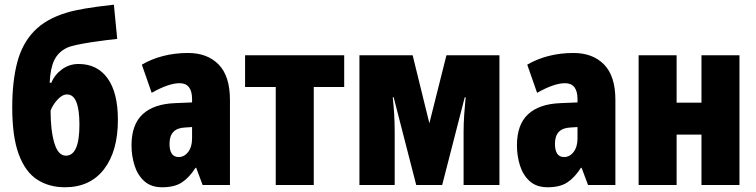

<svg xmlns="http://www.w3.org/2000/svg" viewBox="-20 -789 3225 819"><path d="M32.2 -331.1Q32.2 -440.9 53.2 -521.7Q74.2 -602.5 125 -655.5Q175.8 -708.5 264.2 -734.9Q293.5 -744.1 343.8 -752.7Q394 -761.2 465.8 -769L480 -623Q465.3 -621.6 434.8 -617.9Q404.3 -614.3 369.4 -608.9Q334.5 -603.5 305.2 -597.2Q275.9 -590.8 263.2 -584Q227.5 -565.9 211.2 -531.7Q194.8 -497.6 191.9 -436H199.2Q212.4 -469.7 243.9 -492.9Q275.4 -516.1 314.9 -516.1Q395 -516.1 439 -454.8Q482.9 -393.6 482.9 -277.8Q482.9 -144 423.6 -67.1Q364.3 9.8 256.8 9.8Q189.5 9.8 138.9 -22.7Q88.4 -55.2 60.3 -129.9Q32.2 -204.6 32.2 -331.1ZM261.2 -125Q318.8 -125 318.8 -256.8Q318.8 -386.2 266.1 -386.2Q245.1 -386.2 224.4 -363Q203.6 -339.8 195.8 -316.9Q195.8 -232.4 211.9 -178.7Q228 -125 261.2 -125Z M782.2 -563Q864.7 -563 912.8 -513.7Q960.9 -464.4 960.9 -362.8V0H844.2L816.9 -73.2H814Q787.1 -31.2 755.6 -10.7Q724.1 9.8 671.9 9.8Q624.5 9.8 595.7 -16.1Q566.9 -42 554 -83Q541 -124 541 -168.9Q541 -257.8 588.6 -301.8Q636.2 -345.7 727.1 -349.1L799.3 -352.1V-366.2Q799.3 -434.1 746.1 -434.1Q699.7 -434.1 627 -393.1L585 -513.2Q625.5 -537.1 675.3 -550Q725.1 -563 782.2 -563ZM799.3 -247.1 769 -245.1Q703.1 -242.2 703.1 -175.8Q703.1 -119.1 742.2 -119.1Q766.1 -119.1 782.7 -140.9Q799.3 -162.6 799.3 -198.2Z M1448.2 -418H1318.4V0H1156.2V-418H1025.4V-553.2H1448.2Z M2110.4 -553.2V0H1957.5V-227.1Q1957.5 -262.2 1960.2 -301Q1962.9 -339.8 1966.3 -374H1962.4L1866.2 0H1755.4L1659.2 -374H1655.3Q1659.2 -337.4 1661.4 -301.3Q1663.6 -265.1 1663.6 -226.1V0H1513.2V-553.2H1740.2L1811.5 -263.2L1884.3 -553.2Z M2426.3 -563Q2508.8 -563 2556.9 -513.7Q2605 -464.4 2605 -362.8V0H2488.3L2460.9 -73.2H2458Q2431.2 -31.2 2399.7 -10.7Q2368.2 9.8 2315.9 9.8Q2268.6 9.8 2239.7 -16.1Q2210.9 -42 2198 -83Q2185.1 -124 2185.1 -168.9Q2185.1 -257.8 2232.7 -301.8Q2280.3 -345.7 2371.1 -349.1L2443.4 -352.1V-366.2Q2443.4 -434.1 2390.1 -434.1Q2343.8 -434.1 2271 -393.1L2229 -513.2Q2269.5 -537.1 2319.3 -550Q2369.1 -563 2426.3 -563ZM2443.4 -247.1 2413.1 -245.1Q2347.2 -242.2 2347.2 -175.8Q2347.2 -119.1 2386.2 -119.1Q2410.2 -119.1 2426.8 -140.9Q2443.4 -162.6 2443.4 -198.2Z M2866.2 -553.2V-351.1H2972.2V-553.2H3134.3V0H2972.2V-214.8H2866.2V0H2704.1V-553.2Z"/></svg>

Font: Open Sans Condensed ExtraBold
Style: Regular
Weight: 800
Width: 3
Designer: Monotype Design Team
Foundry: Monotype Imaging Inc.
Version: Version 3.000; ttfautohint (v1.8.4)